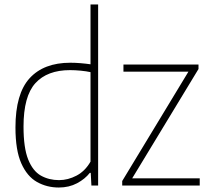

<svg xmlns="http://www.w3.org/2000/svg" viewBox="-20 -828 938 857"><path d="M242.5 9Q189 9 145 -15.8Q101 -40.5 75 -99Q49 -157.5 49 -259Q49 -409.5 112.2 -478.8Q175.5 -548 294 -548Q316 -548 339.8 -546Q363.5 -544 384 -541V-808H418V0H388L385 -56.5H381Q359.5 -29 323.8 -10Q288 9 242.5 9ZM243.5 -24Q283.5 -24 321.8 -44.2Q360 -64.5 384 -106.5V-506Q366 -510 340.8 -512.5Q315.5 -515 292.5 -515Q191 -515 138 -456.8Q85 -398.5 85 -263Q85 -168 105.8 -116.2Q126.5 -64.5 162.5 -44.2Q198.5 -24 243.5 -24ZM525.5 0V-20L821 -508H531V-540H866V-520L570 -32H871.5V0Z"/></svg>

Font: Encode Sans SmCnd Th
Style: Regular
Weight: 100
Width: 4
Designer: Multiple Designers
Foundry: Impallari Type
Version: Version 3.002; ttfautohint (v1.8.3) -l 8 -r 50 -G 200 -x 14 